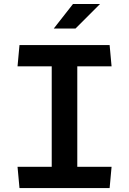

<svg xmlns="http://www.w3.org/2000/svg" viewBox="-20 -960 660 980"><path d="M79.5 0H539.5L549.5 -108.5H374.5V-621.5H549.5L539.5 -730H79.5L69.5 -621.5H244V-108.5H69.5ZM254.5 -814.5 352.5 -939.5H490.5L365.5 -814.5Z"/></svg>

Font: Monaspace Argon SemiBold
Style: Regular
Weight: 600
Designer: Riley Cran & the Lettermatic Team
Foundry: Lettermatic
Version: Version 1.000 (Monaspace Argon)